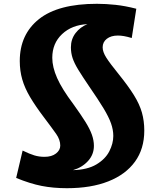

<svg xmlns="http://www.w3.org/2000/svg" viewBox="-20 -770 848 1010"><path d="M332 220Q260 220 199 208Q138 196 65 166L99 22Q136 40 161 47.5Q186 55 214 55Q252 55 274.5 37.5Q297 20 297 -4Q297 -35 275.5 -65.5Q254 -96 211 -153Q167 -211 138.5 -259Q110 -307 97 -352.5Q84 -398 84 -449Q84 -589 185 -669.5Q286 -750 490 -750Q537 -750 588 -744.5Q639 -739 697 -724L673 -570Q650 -577 632.5 -580Q615 -583 600 -583Q564 -583 542 -566Q520 -549 520 -521Q520 -497 539 -467Q558 -437 605 -379Q655 -317 684.5 -269.5Q714 -222 726.5 -178Q739 -134 739 -83Q739 13 690 80.5Q641 148 550 184Q459 220 332 220ZM474 -3Q474 43 443 77Q412 111 364 125Q440 123 487 95Q534 67 555 26Q576 -15 576 -55Q576 -87 564 -121Q552 -155 524.5 -200.5Q497 -246 450 -314Q414 -367 392.5 -402Q371 -437 362 -464Q353 -491 353 -521Q353 -564 377.5 -596Q402 -628 440 -643Q358 -639 306.5 -590.5Q255 -542 255 -466Q255 -417 280.5 -359.5Q306 -302 366 -222Q405 -168 429 -129.5Q453 -91 463.5 -61Q474 -31 474 -3Z"/></svg>

Font: Georama ExtraExtended
Style: Bold
Weight: 700
Width: 8
Designer: Jean-Baptiste Levee
Foundry: Production Type
Version: Version 1.000